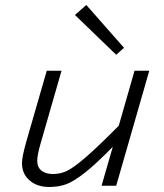

<svg xmlns="http://www.w3.org/2000/svg" viewBox="-20 -743 654 768"><path d="M476.1 -551.8 444.8 -523.9 279.8 -683.1 325.2 -723.1ZM386.2 0 431.2 -155.8Q363.8 -86.9 319.3 -52Q274.9 -17.1 244.9 -6.1Q214.8 4.9 176.8 4.9Q128.9 4.9 98.4 -21.2Q67.9 -47.4 67.9 -90.8Q67.9 -115.2 85 -175.8L167 -460H226.1L142.1 -168Q128.9 -122.1 128.9 -100.1Q128.9 -74.2 145.8 -60.5Q162.6 -46.9 191.9 -46.9Q221.2 -46.9 247.6 -59.3Q273.9 -71.8 322.3 -113.3Q370.6 -154.8 455.1 -240.2L518.1 -460H577.1L444.8 0Z"/></svg>

Font: IntelOne Mono Light
Style: Italic
Weight: 300
Italic angle: -16°
Designer: Fred Shallcrass
Foundry: Frere-Jones Type LLC
Version: Version 1.200;hotconv 1.1.0;makeotfexe 2.6.0;FJTRelease1.2